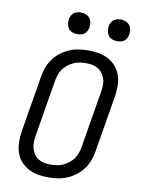

<svg xmlns="http://www.w3.org/2000/svg" viewBox="-102 -1016 803 1092"><g transform="rotate(10 300.0 -470.0)"><path d="M254 8Q222 8 192.5 2.5Q163 -3 137.5 -17Q112 -31 93 -53.5Q74 -76 65.5 -104Q57 -132 56.5 -162.5Q56 -193 61 -225L115 -550Q119 -577 129 -603.5Q139 -630 156 -653.5Q173 -677 197 -695Q221 -713 247 -724Q273 -735 301 -739Q329 -743 355 -743Q387 -743 416.5 -737.5Q446 -732 471.5 -718Q497 -704 516 -681.5Q535 -659 544 -631Q553 -603 553 -572.5Q553 -542 548 -510L494 -185Q490 -158 480 -131.5Q470 -105 453 -81.5Q436 -58 412 -40Q388 -22 362 -11Q336 0 308 4Q280 8 254 8ZM254 -66Q272 -66 290 -68.5Q308 -71 326 -79Q344 -87 359.5 -99.5Q375 -112 386 -127.5Q397 -143 403 -161Q409 -179 412 -197L466 -522Q469 -541 470 -560Q471 -579 465.5 -596.5Q460 -614 450 -628.5Q440 -643 425 -652.5Q410 -662 392 -665.5Q374 -669 355 -669Q337 -669 319 -666.5Q301 -664 283 -656Q265 -648 249.5 -635.5Q234 -623 223 -607.5Q212 -592 206 -574Q200 -556 197 -538L143 -213Q140 -194 139.5 -175Q139 -156 144 -138.5Q149 -121 159 -106.5Q169 -92 184 -82.5Q199 -73 217 -69.5Q235 -66 254 -66ZM505 -823Q491 -823 477 -828Q463 -833 455 -844Q447 -855 444.5 -870Q442 -885 444 -900Q446 -910 451.5 -920Q457 -930 465.5 -936.5Q474 -943 484.5 -945.5Q495 -948 506 -948Q520 -948 534 -942.5Q548 -937 556.5 -926Q565 -915 567.5 -900Q570 -885 567 -870Q565 -860 559.5 -850Q554 -840 545.5 -833.5Q537 -827 526.5 -825Q516 -823 505 -823ZM275 -823Q261 -823 247 -828Q233 -833 225 -844Q217 -855 214.5 -870Q212 -885 214 -900Q216 -910 221.5 -920Q227 -930 235.5 -936.5Q244 -943 254.5 -945.5Q265 -948 276 -948Q290 -948 304 -942.5Q318 -937 326.5 -926Q335 -915 337.5 -900Q340 -885 337 -870Q335 -860 329.5 -850Q324 -840 315.5 -833.5Q307 -827 296.5 -825Q286 -823 275 -823Z"/></g></svg>

Font: Iosevka Extended Oblique
Style: Regular
Weight: 400
Width: 7
Italic angle: -9°
Monospace: yes
Designer: Belleve Invis
Foundry: Belleve Invis
Version: Version 32.0.1; ttfautohint (v1.8.4)